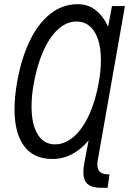

<svg xmlns="http://www.w3.org/2000/svg" viewBox="-20 -753 640 919"><path d="M352.5 -733Q402.5 -733 439.2 -703.2Q476 -673.5 497.5 -625L516 -724H578L448 13.5Q446 24 446 35.5Q446 60.5 460 71.2Q474 82 504 82L495 146H465Q420 146 399.5 128.2Q379 110.5 379 71Q379 52.5 383.5 27.5L404 -81Q368 -37.5 324.2 -14.8Q280.5 8 230.5 8Q141 8 95.2 -54Q49.5 -116 49.5 -229Q49.5 -290 62 -360Q81.5 -471.5 121.5 -555.5Q161.5 -639.5 220.2 -686.2Q279 -733 352.5 -733ZM131 -243Q131 -157.5 160.5 -109.8Q190 -62 243 -62Q290.5 -62 332.5 -98.2Q374.5 -134.5 405.8 -201.8Q437 -269 453 -360Q463 -415 463 -465Q463 -523 449 -564.8Q435 -606.5 408.8 -628.2Q382.5 -650 346.5 -650Q299.5 -650 258.8 -613.5Q218 -577 187.8 -509.5Q157.5 -442 141 -350Q131 -294.5 131 -243Z"/></svg>

Font: JuliaMono Light
Style: Italic
Weight: 300
Italic angle: -9°
Monospace: yes
Designer: cormullion
Foundry: corm
Version: Version 0.054; ttfautohint (v1.8.4)